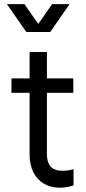

<svg xmlns="http://www.w3.org/2000/svg" viewBox="-20 -875 409 909"><path d="M34.2 -503.9H327.1V-435.5H34.2ZM120.1 -143.6V-628.9H202.1V-146.5Q202.1 -105.5 220.2 -85.9Q238.3 -66.4 276.4 -66.4Q301.8 -66.4 328.1 -74.2V2.9Q293.9 13.7 264.6 13.7Q220.7 13.7 188 -5.4Q155.3 -24.4 137.7 -60.1Q120.1 -95.7 120.1 -143.6ZM104.5 -723.6H187.5L95.7 -855.5H12.7ZM134.8 -723.6H217.8L309.6 -855.5H226.6Z"/></svg>

Font: Wanted Sans Variable
Style: Regular
Weight: 400
Designer: Original Design by Kil Hyung-jin and Kang Hanbin, Wanted Lab, Inc; Hangeul from Source Han Sans by Jang Soo-young and Ka
Foundry: Wanted Lab, Inc.
Version: Version 1.003;Glyphs 3.2 (3227)